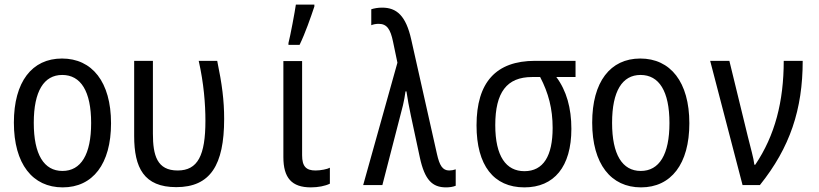

<svg xmlns="http://www.w3.org/2000/svg" viewBox="-20 -800 3540 830"><path d="M251 10C381 10 460 -91 460 -267C460 -446 378 -547 248 -547C118 -547 40 -446 40 -270C40 -91 121 10 251 10ZM250 -61C170 -61 126 -132 126 -269C126 -406 170 -476 249 -476C329 -476 374 -406 374 -268C374 -132 330 -61 250 -61Z M742 9C889 9 949 -86 949 -286C949 -366 940 -435 919 -537H839C861 -440 868 -350 868 -278C868 -128 835 -63 748 -63C659 -63 641 -128 641 -222V-537H560V-212C560 -75 602 9 742 9Z M1227 -614V-606H1275C1299 -655 1323 -724 1339 -772V-780H1259C1255 -751 1235 -644 1227 -614ZM1324 10C1355 10 1386 4 1406 -6V-75C1396 -69 1367 -63 1344 -63C1303 -63 1286 -81 1286 -129V-536H1205V-121C1205 -31 1241 10 1324 10Z M1908 10C1923 10 1938 8 1950 3V-68C1942 -65 1931 -63 1922 -63C1893 -63 1880 -85 1869 -134L1758 -628C1735 -732 1695 -767 1632 -767C1613 -767 1598 -764 1585 -760V-691C1594 -695 1606 -697 1617 -697C1653 -697 1668 -673 1679 -620L1698 -529L1550 0H1633L1722 -345C1727 -365 1730 -385 1733 -405H1737C1742 -373 1748 -337 1756 -301L1795 -119C1816 -22 1849 10 1908 10Z M2247 10C2375 10 2450 -79 2450 -243C2450 -333 2429 -408 2385 -467H2468V-537H2293C2124 -537 2040 -444 2040 -258C2040 -85 2114 10 2247 10ZM2247 -60C2168 -60 2121 -124 2121 -259C2121 -401 2171 -467 2280 -467H2315C2351 -398 2369 -330 2369 -247C2369 -126 2329 -60 2247 -60Z M2751 10C2881 10 2960 -91 2960 -267C2960 -446 2878 -547 2748 -547C2618 -547 2540 -446 2540 -270C2540 -91 2621 10 2751 10ZM2750 -61C2670 -61 2626 -132 2626 -269C2626 -406 2670 -476 2749 -476C2829 -476 2874 -406 2874 -268C2874 -132 2830 -61 2750 -61Z M3190 0H3265C3395 -162 3450 -327 3450 -537H3368C3368 -361 3330 -214 3245 -88H3241C3238 -117 3225 -159 3213 -209L3133 -537H3050Z"/></svg>

Font: Noto Sans Mono ExtraCondensed
Style: Regular
Weight: 400
Width: 2
Designer: Monotype Design Team
Foundry: Monotype Imaging Inc.
Version: Version 2.014